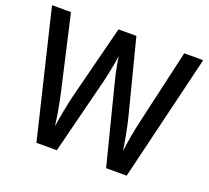

<svg xmlns="http://www.w3.org/2000/svg" viewBox="-122 -866 1109 1018"><g transform="rotate(20 433.0 -357.0)"><path d="M859 -714 687 0H571L461 -433Q455 -454 449 -481.5Q443 -509 438 -536Q433 -563 431 -583Q429 -567 424.5 -541Q420 -515 414 -486.5Q408 -458 402 -432L293 0H178L6 -714H113L209 -294Q219 -249 227.5 -201Q236 -153 240 -116Q246 -157 255.5 -206Q265 -255 274 -294L381 -714H482L590 -293Q600 -253 609 -205Q618 -157 624 -116Q629 -157 637.5 -204.5Q646 -252 656 -295L752 -714Z"/></g></svg>

Font: Noto Sans Ethiopic SemiCondensed Medium
Style: Regular
Weight: 500
Width: 4
Designer: Monotype Design Team
Foundry: Monotype Imaging Inc.
Version: Version 2.102; ttfautohint (v1.8.4.7-5d5b)